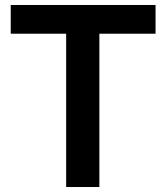

<svg xmlns="http://www.w3.org/2000/svg" viewBox="-20 -749 667 769"><path d="M245 0V-614H23V-729H603V-614H378V0Z"/></svg>

Font: Mona Sans SemiBold
Style: Regular
Weight: 600
Designer: Deni Anggara
Foundry: GitHub
Version: Version 2.000;Glyphs 3.2.3 (3260)